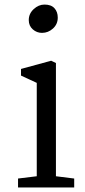

<svg xmlns="http://www.w3.org/2000/svg" viewBox="-20 -821 374 841"><path d="M233 -744Q233 -715 212 -696Q191 -677 164 -677Q141 -677 123.5 -692.5Q106 -708 106 -733Q106 -761 127.5 -781Q149 -801 175 -801Q204 -801 218.5 -785Q233 -769 233 -744ZM225 -545V-49L305 -39V0H59V-39L141 -49V-458L72 -490V-519L204 -555Z"/></svg>

Font: Grenzecho Serif
Style: Serif-Regular
Weight: 400
Designer: Dan Reynolds
Foundry: Dan Reynolds
Version: Version 1.001; ttfautohint (v1.1) -l 5 -r 5 -G 72 -x 0 -D la